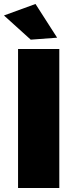

<svg xmlns="http://www.w3.org/2000/svg" viewBox="-32 -948 378 968"><path d="M59 -701H267V0H59ZM147 -928 256 -758 123 -748 -12 -870Z"/></svg>

Font: Gontserrat ExtraBold
Style: Regular
Weight: 800
Designer: Julieta Ulanovsky
Foundry: Julieta Ulanovsky
Version: Version 6.001